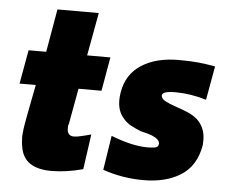

<svg xmlns="http://www.w3.org/2000/svg" viewBox="-45 -615 809 678"><g transform="rotate(5 359.0 -276.0)"><path d="M160 7Q64 7 51 -65.5Q47 -84.5 47 -107L49.5 -132Q52.5 -156 79 -290.5H21.5L43 -410.5H105.5L132 -563H278.5L250.5 -410.5H333L312 -290.5H230.5L206.5 -158.5L207 -165.5Q204.5 -156 205 -148L205.5 -140Q209.5 -121 228 -121Q234.5 -121 243.8 -122.5Q253 -124 265.2 -127.2Q277.5 -130.5 289.5 -133.5L272 -9Q213 7 160 7Z M486.5 11Q412 11 342.5 -13L361.5 -135Q436.5 -105.5 490.5 -105.5Q504 -105.5 516 -107.2Q528 -109 529.5 -117.5L530.5 -121.5Q530.5 -137.5 502.5 -149Q493 -153 463 -160Q445.5 -167 428.2 -176Q411 -185 399 -200Q377.5 -224 377.5 -263Q377.5 -276 380 -291Q391 -356 442.8 -389.2Q494.5 -422.5 574.5 -422.5Q614.5 -422.5 642.8 -419.8Q671 -417 704 -411L682.5 -291Q625.5 -308 573 -308Q526.5 -308 525.5 -293Q525.5 -281 540.8 -273Q556 -265 576.8 -258Q597.5 -251 618 -242.8Q638.5 -234.5 655 -221Q685.5 -193 685.5 -149L685 -130.5Q672 -53.5 615 -20Q564 11 486.5 11Z"/></g></svg>

Font: Lucymar Sans ExtraBold
Style: Italic
Weight: 800
Italic angle: -10°
Foundry: The League of Moveable Type (original font) / Main changes by Cristiano Sobral with portions from Mirco Monsees
Version: Version 2.00;August 30, 2020;FontCreator 13.0.0.2681 64-bit